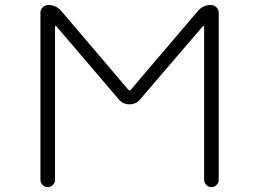

<svg xmlns="http://www.w3.org/2000/svg" viewBox="-20 -774 1040 772"><path d="M496.1 -413.1Q501 -407.2 505.9 -413.1L775.4 -729.5Q795.9 -753.9 828.1 -753.9Q840.8 -753.9 850.1 -744.6Q859.4 -735.4 859.4 -722.7V-50.8Q859.4 -39.1 850.6 -30.3Q841.8 -21.5 830.1 -21.5Q818.4 -21.5 809.6 -30.3Q800.8 -39.1 800.8 -50.8V-668Q800.8 -668.9 798.8 -669.9Q796.9 -670.9 795.9 -668.9L543 -374Q526.4 -354.5 500.5 -354.5Q474.6 -354.5 458 -374L206.1 -668.9Q205.1 -670.9 203.1 -669.9Q201.2 -668.9 201.2 -668V-50.8Q201.2 -39.1 192.4 -30.3Q183.6 -21.5 171.9 -21.5Q160.2 -21.5 151.4 -30.3Q142.6 -39.1 142.6 -50.8V-722.7Q142.6 -735.4 151.9 -744.6Q161.1 -753.9 173.8 -753.9Q206.1 -753.9 226.6 -729.5Z"/></svg>

Font: Rounded Mgen+ 2m light
Style: Regular
Weight: 200
Designer: [Source Han Sans]
Ryoko NISHIZUKA  (kana & ideographs); Paul D. Hunt (Latin, Greek & Cyrillic); Wenlong ZHANG  (bopomofo
Version: Version 1.059.20150602